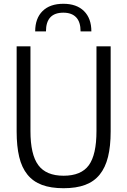

<svg xmlns="http://www.w3.org/2000/svg" viewBox="-20 -985 672 1015"><path d="M316 10Q249 10 202 -7.5Q155 -25 125 -62Q95 -99 81.5 -155.5Q68 -212 68 -290V-740H141V-292Q141 -168 182.5 -112Q224 -56 316 -56Q409 -56 449.5 -111.5Q490 -167 490 -292V-740H565V-290Q565 -212 551 -155.5Q537 -99 507 -62Q477 -25 430 -7.5Q383 10 316 10ZM406 -819Q406 -869 382.5 -893.5Q359 -918 315 -918Q223 -918 223 -819H166Q166 -888 205 -926.5Q244 -965 315 -965Q385 -965 424 -926.5Q463 -888 463 -819Z"/></svg>

Font: Encode Sans Compressed
Style: Regular
Weight: 400
Designer: Pablo Impallari, Andres Torresi
Foundry: Pablo Impallari, Andres Torresi
Version: Version 1.000; ttfautohint (v1.00) -l 8 -r 50 -G 200 -x 14 -